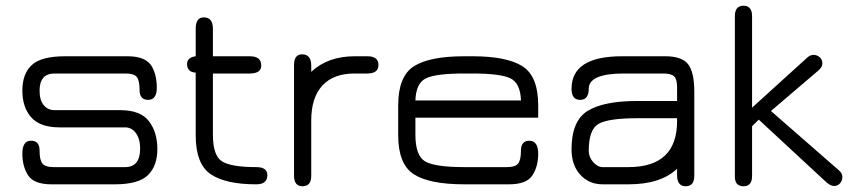

<svg xmlns="http://www.w3.org/2000/svg" viewBox="-20 -648 2995 675"><path d="M161.1 0Q99.6 0 79.1 -31.2Q58.6 -62.5 58.6 -107.9Q58.6 -153.3 88.9 -153.3Q119.1 -153.3 119.1 -119.1Q119.1 -85 129.4 -72.8Q139.6 -60.5 168 -60.5H419.9Q472.7 -60.5 472.7 -126Q472.7 -159.2 458 -179.7Q443.4 -200.2 419.9 -200.2H189.5Q121.1 -200.2 89.8 -235.4Q58.6 -270.5 58.6 -329.6Q58.6 -388.7 91.8 -419.4Q125 -450.2 209 -450.2H428.7Q494.1 -450.2 514.6 -413.1Q531.2 -382.8 531.2 -339.8Q531.2 -296.9 501 -296.9Q470.7 -296.9 470.7 -331.5Q470.7 -366.2 460.4 -377.9Q450.2 -389.6 421.9 -389.6H171.9Q119.1 -389.6 119.1 -329.1Q119.1 -295.9 133.8 -278.3Q148.4 -260.7 171.9 -260.7H403.3Q473.6 -260.7 503.4 -222.2Q533.2 -183.6 533.2 -124Q533.2 -64.5 500 -32.2Q466.8 0 383.8 0Z M728.5 -174.8Q728.5 -100.6 760.7 -80.6Q793 -60.5 880.9 -60.5Q919.9 -60.5 919.9 -32.2Q919.9 0 880.9 0Q773.4 0 720.7 -35.6Q668 -71.3 668 -172.9V-392.6Q637.7 -394.5 637.7 -422.9Q637.7 -446.3 668 -450.2V-546.9Q668 -586.9 696.3 -586.9Q728.5 -586.9 728.5 -546.9V-450.2H858.4Q898.4 -450.2 898.4 -418Q898.4 -389.6 858.4 -389.6H728.5Z M1226.6 -389.6Q1152.3 -389.6 1113.3 -347.2Q1074.2 -304.7 1074.2 -224.6V-30.3Q1074.2 6.8 1043.9 6.8Q1013.7 6.8 1013.7 -30.3V-418.9Q1013.7 -457 1042 -457Q1074.2 -457 1074.2 -417V-395.5Q1132.8 -450.2 1226.6 -450.2H1271.5Q1310.5 -450.2 1310.5 -419.9Q1310.5 -389.6 1271.5 -389.6Z M1872.1 -277.3V-234.4H1440.4V-174.8Q1440.4 -100.6 1474.6 -80.6Q1508.8 -60.5 1612.3 -60.5H1762.7Q1791 -60.5 1801.3 -72.8Q1811.5 -85 1811.5 -119.1Q1811.5 -153.3 1841.8 -153.3Q1872.1 -152.3 1872.1 -107.4Q1872.1 -62.5 1851.6 -31.2Q1831.1 0 1769.5 0H1612.3Q1490.2 0 1435.1 -35.2Q1379.9 -70.3 1379.9 -172.9V-277.3Q1379.9 -379.9 1435.1 -415Q1490.2 -450.2 1612.3 -450.2H1640.6Q1761.7 -450.2 1816.9 -415Q1872.1 -379.9 1872.1 -277.3ZM1640.6 -389.6H1612.3Q1512.7 -389.6 1477.5 -372.6Q1442.4 -355.5 1440.4 -294.9H1811.5Q1809.6 -355.5 1774.4 -372.6Q1739.3 -389.6 1640.6 -389.6Z M2221.7 -232.4Q2118.2 -232.4 2084 -212.4Q2049.8 -192.4 2049.8 -118.2Q2049.8 -95.7 2065.4 -78.1Q2081.1 -60.5 2098.6 -60.5H2189.5Q2360.4 -60.5 2360.4 -222.7V-232.4ZM2221.7 -293H2360.4V-341.8Q2360.4 -369.1 2350.1 -379.4Q2339.8 -389.6 2311.5 -389.6H2173.8Q2049.8 -389.6 2049.8 -335.9Q2049.8 -296.9 2019.5 -296.9Q1989.3 -296.9 1989.3 -335.9Q1989.3 -450.2 2167 -450.2H2318.4Q2377.9 -450.2 2399.4 -421.9Q2420.9 -393.6 2420.9 -325.2V-30.3Q2420.9 6.8 2390.6 6.8Q2360.4 6.8 2360.4 -32.2V-54.7Q2302.7 0 2189.5 0H2098.6Q2050.8 0 2020 -33.7Q1989.3 -67.4 1989.3 -123Q1989.3 -222.7 2045.4 -257.8Q2101.6 -293 2221.7 -293Z M2929.7 -48.8Q2941.4 -39.1 2941.4 -25.9Q2941.4 -12.7 2933.1 -3.4Q2924.8 5.9 2912.6 5.9Q2900.4 5.9 2885.7 -6.8L2647.5 -227.5L2624 -204.1V-29.3Q2624 6.8 2593.8 6.8Q2563.5 6.8 2563.5 -27.3V-590.8Q2563.5 -627.9 2593.8 -627.9Q2624 -627.9 2624 -590.8V-269.5L2814.5 -442.4Q2827.1 -455.1 2839.8 -455.1Q2852.5 -455.1 2861.8 -446.8Q2871.1 -438.5 2871.1 -425.3Q2871.1 -412.1 2857.4 -400.4L2690.4 -257.8Z"/></svg>

Font: Jura
Style: Medium
Weight: 500
Version: Version 2.6.1